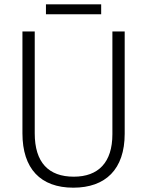

<svg xmlns="http://www.w3.org/2000/svg" viewBox="-20 -860 682 890"><path d="M449 -840H193V-794H449ZM558 -240V-714H501V-238C501 -107 436 -41 322 -41C205 -41 141 -107 141 -242V-714H84V-242C84 -78 168 10 320 10C469 10 558 -75 558 -240Z"/></svg>

Font: Noto Sans Armenian SemiCondensed Light
Style: Regular
Weight: 300
Width: 4
Designer: Monotype Design Team
Foundry: Monotype Imaging Inc.
Version: Version 2.008